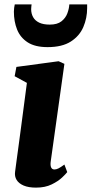

<svg xmlns="http://www.w3.org/2000/svg" viewBox="-20 -848 418 878"><path d="M144.5 10Q110.5 10 88.2 0.5Q66 -9 56 -25.2Q46 -41.5 49 -62.5Q52 -86 56.2 -116.8Q60.5 -147.5 65.5 -185.2Q70.5 -223 76.5 -267.5Q82.5 -312 89 -362.5Q95.5 -413 103 -469L47 -499.5L55 -542L248 -568L274.5 -556L212 -110Q209.5 -92 213.8 -82.5Q218 -73 229 -73Q237.5 -73 247.5 -78Q257.5 -83 274.5 -95.5L287.5 -61Q282 -53.5 264.2 -36.5Q246.5 -19.5 216.5 -4.8Q186.5 10 144.5 10ZM197.5 -632.5Q140.5 -632.5 106.8 -654.2Q73 -676 58.2 -712.8Q43.5 -749.5 43.5 -795Q43.5 -803.5 44.8 -812.5Q46 -821.5 47.5 -828H124.5Q124 -823 123.2 -817.5Q122.5 -812 122.5 -806Q122.5 -785.5 131.5 -769.5Q140.5 -753.5 159.2 -744.5Q178 -735.5 207.5 -735.5Q242 -735.5 261 -750.5Q280 -765.5 288 -787Q296 -808.5 297 -828H378.5Q378.5 -823.5 378.5 -819.5Q378.5 -815.5 378.5 -811Q378.5 -765 361 -724.2Q343.5 -683.5 303.8 -658Q264 -632.5 197.5 -632.5Z"/></svg>

Font: Merriweather Light 18pt Black
Style: Italic
Weight: 900
Italic angle: -7.8°
Version: Version 2.101